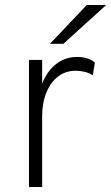

<svg xmlns="http://www.w3.org/2000/svg" viewBox="-20 -752 447 772"><path d="M96.5 0V-511H149.5V-416Q170 -467 206.2 -495Q242.5 -523 289.5 -523Q335.5 -523 361.5 -500.5L353 -449Q339 -458.5 321.2 -463Q303.5 -467.5 284 -467.5Q244 -467.5 213.8 -444.5Q183.5 -421.5 166.5 -380Q149.5 -338.5 149.5 -284.5V0ZM181 -576 329 -732H407L235 -576Z"/></svg>

Font: Overpass ExtraLight
Style: Regular
Weight: 250
Designer: Delve Withrington, Dave Bailey, Thomas Jockin
Foundry: Delve Fonts LLC
Version: Version 4.000